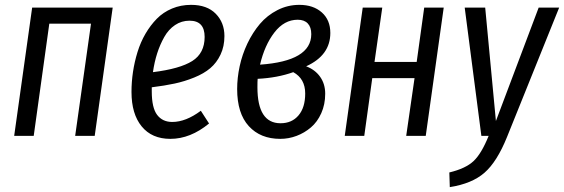

<svg xmlns="http://www.w3.org/2000/svg" viewBox="-20 -557 2312 787"><path d="M288.1 0 353 -460H182.1L118.2 0H38.1L111.8 -525.9H441.9L368.2 0Z M899.9 -409.2Q899.9 -366.7 884 -333.3Q868.2 -299.8 842 -277.6Q815.9 -255.4 776.1 -239.3Q736.3 -223.1 695.3 -214.4Q654.3 -205.6 602.1 -199.2V-182.1Q602.1 -115.2 624 -86.2Q646 -57.1 686 -57.1Q741.7 -57.1 803.2 -103L836.9 -50.8Q760.3 12.2 678.2 12.2Q602.5 12.2 560.8 -38.8Q519 -89.8 519 -180.2Q519 -221.2 525.1 -262.2Q531.2 -303.2 543.7 -343.8Q556.2 -384.3 576.4 -418.9Q596.7 -453.6 622.8 -480.2Q648.9 -506.8 685.1 -522Q721.2 -537.1 763.2 -537.1Q828.6 -537.1 864.3 -500.7Q899.9 -464.4 899.9 -409.2ZM756.8 -472.2Q724.1 -472.2 697.5 -454.3Q670.9 -436.5 653.3 -405.3Q635.7 -374 624.3 -338.4Q612.8 -302.7 606.9 -261.2Q717.3 -274.9 768.1 -306.9Q818.8 -338.9 818.8 -405.8Q818.8 -472.2 756.8 -472.2Z M1207 -537.1Q1264.2 -537.1 1299.1 -506.1Q1334 -475.1 1334 -421.9Q1334 -330.1 1234.9 -285.2Q1271.5 -271.5 1292.2 -242.2Q1313 -212.9 1313 -172.9Q1313 -128.9 1296.9 -93Q1280.8 -57.1 1254.4 -34.7Q1228 -12.2 1195.6 0Q1163.1 12.2 1128.9 12.2Q1047.4 12.2 999.8 -40Q952.1 -92.3 952.1 -191.9Q952.1 -237.8 962.4 -285.6Q972.7 -333.5 994.1 -378.7Q1015.6 -423.8 1045.4 -459Q1075.2 -494.1 1117.2 -515.6Q1159.2 -537.1 1207 -537.1ZM1200.2 -476.1Q1145 -476.1 1104.7 -423.8Q1064.5 -371.6 1045.9 -292Q1255.9 -306.6 1255.9 -417Q1255.9 -445.8 1241.5 -460.9Q1227.1 -476.1 1200.2 -476.1ZM1182.1 -261.2Q1116.7 -237.8 1036.1 -233.9Q1035.2 -225.1 1035.2 -199.2Q1035.2 -51.8 1129.9 -51.8Q1176.3 -51.8 1203.6 -84Q1231 -116.2 1231 -173.8Q1231 -234.4 1182.1 -261.2Z M1645 0 1679.2 -236.8H1505.9L1473.1 0H1393.1L1466.8 -525.9H1546.9L1515.1 -303.2H1688L1718.8 -525.9H1798.8L1725.1 0Z M2272 -525.9 2058.1 4.9Q2017.1 106.4 1965.8 151.1Q1914.6 195.8 1823.7 210L1821.8 149.9Q1888.7 133.8 1921.1 103.3Q1953.6 72.8 1982.9 0H1953.1L1884.8 -525.9H1968.8L2012.7 -61L2188 -525.9Z"/></svg>

Font: Fira Sans Compressed Book
Style: Italic
Weight: 350
Width: 3
Italic angle: -8°
Designer: Carrois Corporate & Edenspiekermann AG
Foundry: Carrois Corporate GbR & Edenspiekermann AG
Version: Version 4.203;PS 004.203;hotconv 1.0.88;makeotf.lib2.5.64775